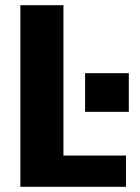

<svg xmlns="http://www.w3.org/2000/svg" viewBox="-20 -720 540 740"><path d="M58.5 0V-700H224.5V-120.5H465.5V0ZM308 -438H476.5V-289H308Z"/></svg>

Font: Trispace Thin
Style: Bold
Weight: 700
Version: Version 1.210